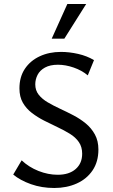

<svg xmlns="http://www.w3.org/2000/svg" viewBox="-20 -927 564 958"><path d="M390 -160Q390 -194 373.5 -218Q357 -242 328.5 -259.5Q300 -277 267 -292.5Q234 -308 200.5 -325Q167 -342 139 -363.5Q111 -385 94 -414.5Q77 -444 77 -486Q77 -543 104 -583.5Q131 -624 178 -646Q225 -668 284 -668Q326 -668 370 -658Q414 -648 449 -627L418 -551Q388 -576 347.5 -590Q307 -604 269 -604Q230 -604 204.5 -590Q179 -576 167.5 -553.5Q156 -531 156 -506Q156 -476 173 -454.5Q190 -433 218 -416.5Q246 -400 279.5 -384.5Q313 -369 346.5 -351.5Q380 -334 408 -311Q436 -288 453.5 -256Q471 -224 471 -181Q471 -120 442 -77Q413 -34 363 -11.5Q313 11 251 11Q188 11 134.5 -8Q81 -27 46 -56L88 -127Q124 -93 172 -74Q220 -55 268 -55Q325 -55 357.5 -83.5Q390 -112 390 -160ZM238 -734 316 -907H410L301 -734Z"/></svg>

Font: Ysabeau Office Medium
Style: Regular
Weight: 500
Designer: Christian Thalmann (Catharsis Fonts)
Version: Version 2.001;gftools[0.9.30]; featfreeze: tnum,lnum,ss02